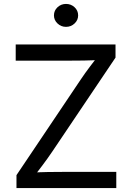

<svg xmlns="http://www.w3.org/2000/svg" viewBox="-20 -953 669 973"><path d="M63.5 0V-65.4L388.7 -549.3Q410.6 -582 435.5 -615Q460.4 -647.9 485.4 -680.2L495.6 -649.9Q450.7 -647 405.3 -646.2Q359.9 -645.5 314.9 -645.5H59.6V-727.5H565.4V-661.1L245.1 -185.1Q221.7 -150.4 195.6 -115.7Q169.4 -81.1 143.6 -47.4L133.3 -77.6Q178.2 -80.6 222.9 -81.3Q267.6 -82 312.5 -82H569.3V0ZM314.5 -816.9Q289.6 -816.9 271.5 -834Q253.4 -851.1 253.4 -875Q253.4 -899.4 271.5 -916.3Q289.6 -933.1 314.5 -933.1Q339.8 -933.1 357.9 -916.3Q376 -899.4 376 -875Q376 -851.1 357.9 -834Q339.8 -816.9 314.5 -816.9Z"/></svg>

Font: Inter Variable
Style: Regular
Weight: 400
Designer: Rasmus Andersson
Foundry: rsms
Version: Version 4.001;git-9221beed3